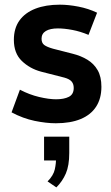

<svg xmlns="http://www.w3.org/2000/svg" viewBox="-20 -518 473 817"><path d="M217.3 6.5Q176.8 6.5 127.3 -3.7Q77.8 -14 29.2 -39.9L64.7 -136.3Q105.2 -115.1 146.7 -105.3Q188.2 -95.5 218.6 -95.5Q252.3 -95.5 273 -106Q293.7 -116.5 293.7 -143.8Q293.7 -160.8 284.7 -171.2Q275.7 -181.6 254.4 -187.6L154.7 -213.1Q106.4 -226.1 72.7 -258.8Q39 -291.4 39 -348.4Q39 -397.6 62.8 -430.8Q86.7 -464 130.7 -481.1Q174.6 -498.1 234.8 -498.1Q271.1 -498.1 313.5 -489.9Q356 -481.7 393.1 -463.9L356.6 -369.6Q321.7 -384.3 287.6 -390.7Q253.5 -397.1 226.4 -397.1Q193.5 -397.1 175.1 -386.1Q156.8 -375 156.8 -353.2Q156.8 -335.1 168.2 -326.6Q179.7 -318.1 205.3 -310.8L289.8 -289.2Q324.8 -280.4 352.3 -263.6Q379.7 -246.9 395.6 -219.2Q411.5 -191.5 411.5 -148.7Q411.5 -98.9 389 -64.1Q366.4 -29.3 323.2 -11.4Q279.9 6.5 217.3 6.5ZM219.8 279.4 182.4 254Q207.3 229 213.2 202.6Q219 176.1 218.4 151.8L239.4 164.7H167.5V63.5H274.7V133.2Q274.7 186.5 260.2 220.2Q245.7 253.8 219.8 279.4Z"/></svg>

Font: Anaheim
Style: Regular
Weight: 400
Designer: Vernon Adams
Foundry: Vernon Adams
Version: Version 2.001